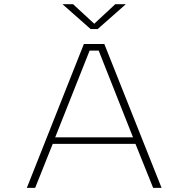

<svg xmlns="http://www.w3.org/2000/svg" viewBox="-20 -914 915 934"><path d="M766 0H725L639 -214H236.5L151 0H110.5L388 -700H487.5ZM416 -668 248.5 -246H627L460 -668ZM284 -893.5H335.5L438.5 -798.5L540.5 -893.5H592L455 -772.5H421Z"/></svg>

Font: Trispace SemiExpanded Thin
Style: Regular
Weight: 100
Width: 6
Designer: Tyler Finck
Foundry: Etcetera Type Company
Version: Version 1.210; ttfautohint (v1.8.3)